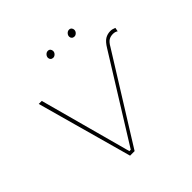

<svg xmlns="http://www.w3.org/2000/svg" viewBox="-176 -834 987 987"><g transform="rotate(-45 318.0 -340.0)"><path d="M258 0H225L81 -520H103L239 -19H249L532 -474Q550 -504 567.5 -514.5Q585 -525 607 -525Q619 -525 636 -518L632 -497Q621 -505 605 -505Q588 -505 575 -497.5Q562 -490 549 -467ZM282 -654Q282 -664 289.5 -672Q297 -680 307 -680Q316 -680 321 -674Q326 -668 326 -660Q326 -650 318.5 -642.5Q311 -635 302 -635Q293 -635 287.5 -640.5Q282 -646 282 -654ZM436 -654Q436 -664 443.5 -672Q451 -680 461 -680Q470 -680 475 -674Q480 -668 480 -660Q480 -650 472.5 -642.5Q465 -635 456 -635Q447 -635 441.5 -640.5Q436 -646 436 -654Z"/></g></svg>

Font: Fixel Italic Variable 20240409 Display Thin
Style: Italic
Weight: 100
Italic angle: -10°
Designer: AlfaBravo + MacPaw
Foundry: Kyrylo Tkachov, Marchela Mozhyna, Serhii Makarenko, Maria Weinstein, Zakhar Kryvoshyya
Version: Version 1.211;Glyphs 3.2 (3225)